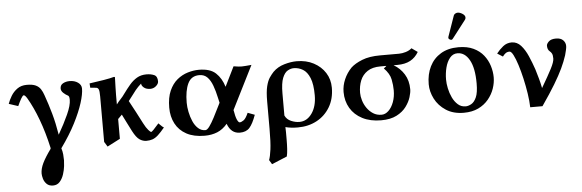

<svg xmlns="http://www.w3.org/2000/svg" viewBox="-55 -872 4013 1325"><g transform="rotate(-5 1951.0 -209.5)"><path d="M521 -386Q521 -348 502 -287.5Q483 -227 444 -150.5Q405 -74 343 12Q350 34 352 55Q354 76 354 96Q354 109 351 136Q348 163 338.5 192.5Q329 222 311 242.5Q293 263 264 263Q236 263 220 247Q204 231 198 210Q192 189 192 174Q192 141 210.5 102.5Q229 64 269 9V2Q245 -106 211.5 -196Q178 -286 139 -352Q125 -375 116 -375Q109 -375 97 -354Q85 -333 72 -304L8 -325Q17 -351 33.5 -378.5Q50 -406 77 -425.5Q104 -445 143 -445Q183 -445 205 -434.5Q227 -424 239 -405.5Q251 -387 259 -363Q282 -299 301 -231Q320 -163 333 -83Q374 -154 402 -216Q430 -278 430 -316Q430 -332 427 -338.5Q424 -345 419 -347Q406 -353 390 -367.5Q374 -382 374 -399Q374 -423 394 -434Q414 -445 440 -445Q474 -445 497.5 -428.5Q521 -412 521 -386Z M751 -321V-256Q765 -275 780 -290.5Q795 -306 808 -325Q832 -358 855 -385Q878 -412 906 -428.5Q934 -445 972 -445Q1003 -445 1025.5 -435Q1048 -425 1048 -390Q1048 -373 1030.5 -358Q1013 -343 991 -343Q963 -343 946.5 -356.5Q930 -370 930 -385Q925 -381 908 -364Q891 -347 868 -315L835 -272Q857 -232 878 -192Q899 -152 920 -111Q937 -78 951.5 -62Q966 -46 970 -46Q978 -46 1025 -101Q1025 -101 1032.5 -93.5Q1040 -86 1048.5 -78Q1057 -70 1061 -70Q1034 -37 1014 -19Q994 -1 975 5.5Q956 12 933 12Q908 12 885.5 -3Q863 -18 839 -64Q821 -99 809 -123Q797 -147 779 -183L751 -155V-18L662 28L641 -6V-321Q641 -359 635.5 -370.5Q630 -382 619 -383L578 -387L576 -417Q628 -424 675.5 -432Q723 -440 747 -447Q749 -447 751.5 -446.5Q754 -446 754 -444Q754 -444 753.5 -423.5Q753 -403 752 -374.5Q751 -346 751 -321Z M1335 -445Q1413 -445 1452 -408.5Q1491 -372 1509 -312L1576 -448Q1600 -444 1612 -443Q1624 -442 1633 -442Q1644 -442 1661 -443.5Q1678 -445 1700 -447L1548 -144L1550 -146Q1557 -102 1566.5 -80.5Q1576 -59 1585 -59Q1596 -59 1612 -70Q1628 -81 1645 -120L1693 -102Q1671 -41 1647.5 -14.5Q1624 12 1580 12Q1519 12 1494 -57Q1463 -20 1424 -4Q1385 12 1336 12Q1261 12 1210.5 -15.5Q1160 -43 1134.5 -91.5Q1109 -140 1109 -202Q1109 -272 1130 -319Q1151 -366 1184.5 -393.5Q1218 -421 1258 -433Q1298 -445 1335 -445ZM1458 -206 1450 -241Q1440 -288 1426 -326Q1412 -364 1390.5 -386Q1369 -408 1335 -408Q1279 -408 1255.5 -358.5Q1232 -309 1232 -226Q1232 -196 1239 -161.5Q1246 -127 1259.5 -96Q1273 -65 1294.5 -45.5Q1316 -26 1344 -26Q1357 -26 1373.5 -49Q1390 -72 1408.5 -107.5Q1427 -143 1445 -180Z M1888 204 1782 248 1764 218Q1773 195 1779.5 146Q1786 97 1786 3V-186Q1786 -253 1795.5 -291Q1805 -329 1819.5 -350Q1834 -371 1848 -386Q1880 -418 1926.5 -431.5Q1973 -445 2013 -445Q2079 -445 2130 -418Q2181 -391 2210 -345.5Q2239 -300 2239 -242Q2239 -165 2205 -108Q2171 -51 2113 -20Q2055 11 1982 11Q1933 11 1896 1Q1896 9 1896.5 18Q1897 27 1897 36V87Q1897 122 1895 153Q1893 184 1888 204ZM2117 -200Q2117 -277 2099 -320.5Q2081 -364 2051.5 -381.5Q2022 -399 1988 -399Q1968 -399 1946.5 -387Q1925 -375 1910.5 -339Q1896 -303 1896 -232V-79Q1909 -51 1938.5 -38.5Q1968 -26 1996 -26Q2048 -26 2082.5 -74.5Q2117 -123 2117 -200Z M2387 -369Q2415 -395 2465 -415Q2515 -435 2591 -435H2721Q2743 -435 2768 -442.5Q2793 -450 2810 -465L2851 -436Q2829 -398 2793 -378.5Q2757 -359 2703 -359H2677Q2722 -333 2749.5 -288.5Q2777 -244 2777 -184Q2777 -162 2767 -129.5Q2757 -97 2733 -64.5Q2709 -32 2666.5 -10Q2624 12 2559 12Q2484 12 2429.5 -16Q2375 -44 2346 -93Q2317 -142 2317 -205Q2317 -249 2335.5 -292Q2354 -335 2387 -369ZM2565 -26Q2591 -26 2613.5 -47.5Q2636 -69 2649.5 -105.5Q2663 -142 2663 -187Q2663 -222 2655 -262.5Q2647 -303 2608 -343Q2613 -347 2620 -352.5Q2627 -358 2626 -359H2586Q2530 -359 2495.5 -336Q2461 -313 2445.5 -274.5Q2430 -236 2430 -189Q2430 -165 2438.5 -136.5Q2447 -108 2464.5 -83Q2482 -58 2507 -42Q2532 -26 2565 -26Z M2907 -207Q2907 -276 2933.5 -329.5Q2960 -383 3010.5 -413.5Q3061 -444 3133 -444Q3194 -444 3237 -423.5Q3280 -403 3306.5 -369.5Q3333 -336 3345.5 -295.5Q3358 -255 3358 -216Q3358 -178 3344.5 -138.5Q3331 -99 3303 -65Q3275 -31 3232.5 -10.5Q3190 10 3132 10Q3059 10 3008.5 -23Q2958 -56 2932.5 -106Q2907 -156 2907 -207ZM3123 -403Q3091 -403 3070 -377Q3049 -351 3039 -311.5Q3029 -272 3029 -229Q3029 -201 3036 -167.5Q3043 -134 3057.5 -103.5Q3072 -73 3094.5 -53Q3117 -33 3148 -33Q3166 -33 3187 -44.5Q3208 -56 3222.5 -88Q3237 -120 3237 -184Q3237 -291 3205.5 -347Q3174 -403 3123 -403ZM3149 -682Q3164 -682 3182 -670.5Q3200 -659 3200 -644Q3200 -635 3195 -629L3101 -507Q3095 -499 3090 -499Q3084 -499 3077 -503.5Q3070 -508 3070 -513Q3070 -514 3070 -517Q3070 -520 3071 -522L3121 -665Q3124 -673 3132.5 -677.5Q3141 -682 3149 -682Z M3809 -445Q3842 -445 3858.5 -428Q3875 -411 3875 -388Q3875 -376 3871 -359.5Q3867 -343 3862 -324Q3848 -281 3826.5 -235.5Q3805 -190 3769.5 -131Q3734 -72 3676 12H3591Q3590 -31 3582 -83.5Q3574 -136 3562 -188.5Q3550 -241 3536 -285Q3522 -329 3508 -356Q3494 -383 3482 -383Q3466 -383 3455 -375Q3444 -367 3434 -353L3396 -377Q3416 -403 3442 -424Q3468 -445 3502 -445Q3539 -445 3566 -415Q3593 -385 3613 -339Q3633 -293 3649 -246Q3659 -214 3668.5 -179Q3678 -144 3684 -113Q3731 -193 3755 -239.5Q3779 -286 3779 -309Q3779 -333 3773 -344Q3767 -355 3760 -360Q3750 -368 3746.5 -378.5Q3743 -389 3743 -401Q3743 -414 3759 -429.5Q3775 -445 3809 -445Z"/></g></svg>

Font: Libertinus Serif SemiBold
Style: Regular
Weight: 600
Designer: Philipp H. Poll, Khaled Hosny
Foundry: Caleb Maclennan
Version: Version 7.051;RELEASE